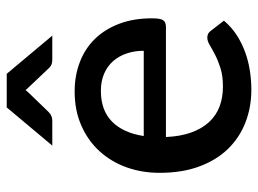

<svg xmlns="http://www.w3.org/2000/svg" viewBox="-118 -642 767 571"><g transform="rotate(-90 265.5 -356.5)"><path d="M279 -518C241.3 -518 207.6 -511.4 177.8 -498.2C147.9 -485.1 122.6 -467.2 101.7 -444.5C80.9 -421.8 64.9 -395.2 53.7 -364.5C42.6 -333.8 37 -300.8 37 -265.5C37 -221.2 43.2 -182 55.7 -148C68.2 -114 85.6 -85.5 107.7 -62.5C129.9 -39.5 156.1 -22.1 186.2 -10.3C216.4 1.6 249.2 7.5 284.5 7.5C302.5 7.5 321 6.1 340 3.2C359 0.4 377.5 -4.3 395.5 -10.8C413.5 -17.3 430.5 -25.7 446.5 -36C462.5 -46.3 476.8 -59 489.5 -74L459 -113.5C454.3 -120.2 447.7 -123.5 439 -123.5C432.3 -123.5 425 -121.1 417 -116.3C409 -111.4 399.3 -106.1 388 -100.3C376.7 -94.4 363.3 -89.1 348 -84.2C332.7 -79.4 314.5 -77 293.5 -77C271.5 -77 251.6 -80.4 233.7 -87.2C215.9 -94.1 200.6 -104.5 187.7 -118.5C174.9 -132.5 164.7 -150.1 157 -171.2C149.3 -192.4 144.8 -217.5 143.5 -246.5H471C480.7 -246.5 487.3 -249.3 491 -255C494.7 -260.7 496.5 -271.8 496.5 -288.5C496.5 -324.8 491.1 -357.2 480.2 -385.7C469.4 -414.2 454.3 -438.3 435 -458C415.7 -477.7 392.7 -492.6 366 -502.7C339.3 -512.9 310.3 -518 279 -518ZM281 -440C300.3 -440 317.4 -436.7 332.2 -430.2C347.1 -423.7 359.5 -414.7 369.5 -403.2C379.5 -391.7 387.1 -378.2 392.2 -362.7C397.4 -347.2 400 -330.5 400 -312.5H146.5C152.5 -352.8 166.7 -384.2 189 -406.5C211.3 -428.8 242 -440 281 -440ZM445 -584.5 331.5 -720H231.5L118 -584.5H192.5C197.2 -584.5 201.7 -585.4 206 -587.2C210.3 -589.1 214.3 -591.8 218 -595.5L274 -653.5C277 -656.5 280 -660 283 -664C284.7 -662 286.2 -660.2 287.7 -658.5C289.2 -656.8 290.8 -655.2 292.5 -653.5L347.5 -595.5C351.8 -590.8 356.1 -587.8 360.2 -586.5C364.4 -585.2 368.7 -584.5 373 -584.5Z"/></g></svg>

Font: Lato Semibold
Style: Regular
Weight: 600
Designer: Lukasz Dziedzic
Foundry: tyPoland Lukasz Dziedzic
Version: Version 2.006; 2014-01-15